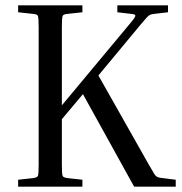

<svg xmlns="http://www.w3.org/2000/svg" viewBox="-20 -700 684 720"><path d="M48 -654V-680H289V-654L234 -648Q218 -647 215 -640.5Q212 -634 212 -599V-305L462 -605Q487 -634 487.5 -640.5Q488 -647 471 -648L420 -654V-680H610V-654L559 -648Q549 -647 543 -644.5Q537 -642 529.5 -633.5Q522 -625 505 -605L349 -417L539 -81Q552 -58 558.5 -48Q565 -38 572 -35.5Q579 -33 591 -32L639 -26V0H483L291 -347L212 -253V-81Q212 -46 215 -40Q218 -34 234 -32L289 -26V0H48V-26L103 -32Q119 -34 122 -40Q125 -46 125 -81V-599Q125 -634 122 -640.5Q119 -647 103 -648Z"/></svg>

Font: Inria Serif
Style: Regular
Weight: 400
Designer: Black Foundry Team
Foundry: Black Foundry
Version: Version 1.000; ttfautohint (v1.8.3)